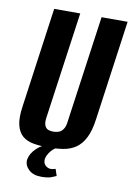

<svg xmlns="http://www.w3.org/2000/svg" viewBox="-84 -645 583 842"><g transform="rotate(10 207.5 -223.5)"><path d="M168 12Q132 12 102.5 7Q73 2 53.5 -14Q34 -30 26 -61.5Q18 -93 26 -147L88 -591H204L137 -114Q134 -93 139 -80.5Q144 -68 154 -64Q164 -60 177 -60Q190 -60 201.5 -64Q213 -68 221.5 -80.5Q230 -93 232 -114L299 -591H415L353 -147Q346 -94 329.5 -62Q313 -30 289 -14Q265 2 234 7Q203 12 168 12ZM159 144Q123 144 103 124.5Q83 105 86 80Q91 52 116.5 28Q142 4 177 -1L223 0Q195 9 180 28Q165 47 162 64Q160 83 171 93Q182 103 195 103Q202 103 208 101Q214 99 216 99L226 129Q219 132 204 138Q189 144 159 144Z"/></g></svg>

Font: Alumni Sans
Style: Bold Italic
Weight: 700
Italic angle: -8°
Designer: Robert E. Leuschke
Foundry: Robert E. Leuschke
Version: Version 1.016